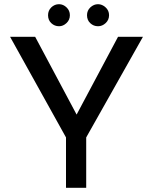

<svg xmlns="http://www.w3.org/2000/svg" viewBox="-20 -899 731 919"><path d="M664.1 -722.7 392.6 -241.2V0H295.9V-241.2L28.3 -722.7H148.4L346.7 -350.6L544.9 -722.7ZM262.7 -878.9Q282.2 -878.9 298.3 -863.8Q314.5 -848.6 314.5 -826.2Q314.5 -803.7 298.3 -788.6Q282.2 -773.4 262.7 -773.4Q241.2 -773.4 225.6 -788.1Q210 -802.7 210 -826.2Q210 -848.6 225.6 -863.8Q241.2 -878.9 262.7 -878.9ZM449.2 -878.9Q468.8 -878.9 485.4 -863.8Q502 -848.6 502 -826.2Q502 -803.7 485.8 -788.6Q469.7 -773.4 449.2 -773.4Q427.7 -773.4 412.1 -788.1Q396.5 -802.7 396.5 -826.2Q396.5 -848.6 412.6 -863.8Q428.7 -878.9 449.2 -878.9Z"/></svg>

Font: Josefin Sans CFJ
Style: Regular
Weight: 400
Designer: Santiago Orozco
Foundry: Typemade
Version: Version 2.000